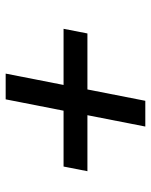

<svg xmlns="http://www.w3.org/2000/svg" viewBox="50 -658 520 660"><g transform="rotate(90 310.0 -328.0)"><path d="M79 -286.5H272L233 -87.5H321.5L360.5 -286.5H552.5L568.5 -368.5H376L415 -567.5H326.5L287.5 -368.5H95Z"/></g></svg>

Font: Monaspace Krypton
Style: Italic
Weight: 400
Italic angle: -11°
Designer: Riley Cran & the Lettermatic Team
Foundry: Lettermatic
Version: Version 1.101 (Monaspace Krypton)